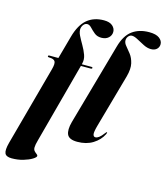

<svg xmlns="http://www.w3.org/2000/svg" viewBox="-166 -835 994 1143"><g transform="rotate(15 330.5 -263.0)"><path d="M65 -438Q65 -443.5 72 -443.5H128L167 -584.5Q188 -661 229.2 -695.8Q270.5 -730.5 333 -730.5Q368 -730.5 385.8 -714.8Q403.5 -699 403.5 -678Q403.5 -656 387 -641Q370.5 -626 343 -626Q317 -626 299.8 -640.2Q282.5 -654.5 269.2 -668.8Q256 -683 243 -683Q230.5 -683 221.5 -673.2Q212.5 -663.5 209.5 -649Q206.5 -629 218.2 -605.2Q230 -581.5 245.5 -555Q261 -528.5 270.8 -501.5Q280.5 -474.5 273.5 -448L272.5 -443.5H332.5Q339 -443.5 339 -438.5Q339 -432.5 330 -432.5H269.5L137 61.5Q128.5 91.5 128.5 107.5Q128.5 121.5 135.8 129.2Q143 137 150.2 142Q157.5 147 157.5 152.5Q157.5 161 137.2 173.5Q117 186 84.2 195.8Q51.5 205.5 13.5 205.5Q-21 205.5 -29.2 186.5Q-37.5 167.5 -25 120.5L108 -368Q118.5 -405.5 110.5 -419Q102.5 -432.5 72 -432.5Q65 -432.5 65 -438ZM611.5 -732Q653.5 -732 674 -716.5Q694.5 -701 694.5 -680Q694.5 -661.5 681.5 -649.2Q668.5 -637 645.5 -637Q623.5 -637 599.8 -649Q576 -661 554.2 -673Q532.5 -685 517.5 -685Q505 -685 495.8 -674Q486.5 -663 486.5 -648.5Q486.5 -632 500.8 -615.8Q515 -599.5 531.2 -578.2Q547.5 -557 555 -524.8Q562.5 -492.5 549.5 -444L457 -115Q445 -72 448 -58.2Q451 -44.5 462.5 -44.5Q472.5 -44.5 484.2 -53Q496 -61.5 513 -84Q519 -92 521 -91.5Q526 -91.5 520 -79Q501 -40.5 461 -15.5Q421 9.5 365 9.5Q314.5 9.5 302.2 -17.5Q290 -44.5 304 -96L446 -599.5Q465.5 -670 507.2 -701Q549 -732 611.5 -732Z"/></g></svg>

Font: Fraunces 144pt
Style: Bold Italic
Weight: 700
Italic angle: -16°
Version: Version 1.000;[b76b70a41]